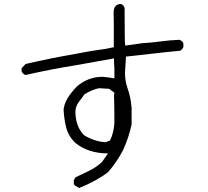

<svg xmlns="http://www.w3.org/2000/svg" viewBox="-20 -846 1040 960"><path d="M509 -135Q524 -142 530 -143Q548 -180 552 -230Q552 -326 550 -368L552 -383Q539 -391 526 -402L475 -405Q441 -398 403 -375Q388 -355 373 -334.5Q358 -314 357 -289Q357 -215 400 -170Q455 -137 509 -135ZM376 94 355 82Q349 77 349 71V55L357 41Q392 24 425.5 8Q459 -8 490 -36L520 -79Q420 -79 355 -133Q321 -167 310.5 -210Q300 -253 298 -299Q304 -353 366 -415Q422 -462 492 -462Q522 -460 552 -454V-502Q550 -528 550 -554L360 -520Q234 -500 108 -471Q103 -472 96.5 -477.5Q90 -483 88 -490V-505L108 -526Q232 -555 360 -577Q434 -592 510 -602L549 -610V-736Q549 -770 548 -782Q548 -826 585 -826Q599 -821 603 -806Q603 -629 606 -618L691 -630Q741 -633 784.5 -639Q828 -645 877 -647Q894 -641 897 -628V-611Q895 -606 889 -599Q883 -592 878 -592Q866 -592 610 -563L605 -483Q605 -440 618 -404Q634 -359 638 -307V-224Q624 -158 596 -97Q565 -36 520 15Q464 58 376 94Z"/></svg>

Font: Yozai
Style: Regular
Weight: 400
Designer: LXGW / Y.OzVox
Foundry: LXGW / Y.OzVox
Version: Version 0.861;October 22, 2024